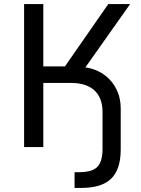

<svg xmlns="http://www.w3.org/2000/svg" viewBox="-20 -720 690 940"><path d="M98 0H192V-314H327Q363 -314 391.5 -305.5Q420 -297 440.5 -279Q461 -261 471.5 -234Q482 -207 482 -171V8Q482 71 456.5 97Q431 123 368 123H345V200H378Q478 200 524.5 154.5Q571 109 571 12V-188Q571 -233 556.5 -268.5Q542 -304 518 -329.5Q494 -355 462.5 -370.5Q431 -386 398 -390L617 -700H510L298 -395H192V-700H98Z"/></svg>

Font: Golos UI VF
Style: Regular
Weight: 400
Designer: A.Korolkova, Vitaly Kuzmin
Foundry: ParaType Ltd
Version: Version 2.000